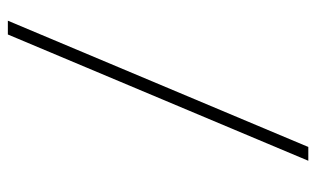

<svg xmlns="http://www.w3.org/2000/svg" viewBox="-182 -546 824 501"><g transform="rotate(90 230.5 -296.0)"><path d="M364 -688H400L70.5 96H34.5Z"/></g></svg>

Font: League Spartan Thin
Style: Regular
Weight: 100
Foundry: The League of Moveable Type
Version: Version 2.002